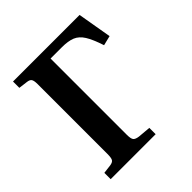

<svg xmlns="http://www.w3.org/2000/svg" viewBox="-191 -849 987 987"><g transform="rotate(-45 303.0 -355.0)"><path d="M54 0V-46L103 -52Q122 -55 128 -65Q134 -75 134 -104V-612Q134 -637 127.5 -646.5Q121 -656 101 -658L54 -664V-710H538L570 -524L517 -511Q497 -572 477.5 -603Q458 -634 430 -645.5Q402 -657 355 -657H274V-103Q274 -74 281.5 -64.5Q289 -55 312 -52L381 -46V0Z"/></g></svg>

Font: Literata 36pt SemiBold
Style: Regular
Weight: 600
Designer: Latin by Veronika Burian and Jose Scaglione. Greek by Irene Vlachou. Cyrillic by Vera Evstafieva.
Foundry: TypeTogether
Version: Version 3.002